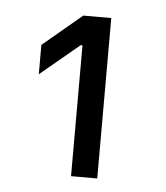

<svg xmlns="http://www.w3.org/2000/svg" viewBox="-36 -818 359 414"><g transform="rotate(5 143.5 -610.5)"><path d="M128.4 -719.7H132.3V-436.5H189V-783.7H128.4L43.9 -712.9V-649.4Z"/></g></svg>

Font: Faust Sans
Style: Regular
Weight: 400
Designer: Andreas Faust
Version: Version 1.003;Glyphs 3.1.2 (3151)